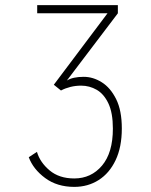

<svg xmlns="http://www.w3.org/2000/svg" viewBox="-20 -720 590 751"><path d="M270.5 11Q203.5 11 156.8 -23.5Q110 -58 92.5 -105L124.5 -126Q136.5 -85 174 -53.5Q211.5 -22 270.5 -22Q336.5 -22 379 -72.2Q421.5 -122.5 421.5 -217Q421.5 -278.5 404 -315.5Q386.5 -352.5 358.2 -368.8Q330 -385 297.5 -385Q275.5 -385 255.5 -380Q235.5 -375 218.5 -366L190.5 -388.5L400.5 -668H125.5V-700H441V-668L241.5 -405Q265 -419.5 307.5 -419.5Q344 -419.5 378 -398.2Q412 -377 434.2 -332.5Q456.5 -288 456.5 -217.5Q456.5 -144.5 432.2 -93.5Q408 -42.5 366 -15.8Q324 11 270.5 11Z"/></svg>

Font: Trispace SemiCondensed Thin
Style: Regular
Weight: 100
Width: 4
Designer: Tyler Finck
Foundry: Etcetera Type Company
Version: Version 1.210; ttfautohint (v1.8.3)